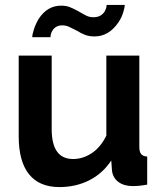

<svg xmlns="http://www.w3.org/2000/svg" viewBox="-20 -750 658 780"><path d="M461 -659Q474 -678 480.5 -699.5Q487 -721 487 -730H413L412 -720Q411 -715 405 -703Q390 -680 360 -680Q344 -680 331.5 -686Q319 -692 299 -704Q277 -716 262.5 -721.5Q248 -727 228 -727Q172 -727 137 -673Q125 -653 118 -631.5Q111 -610 111 -599H185L186 -608Q187 -615 192 -624Q205 -647 233 -647Q247 -647 259.5 -641.5Q272 -636 293 -625Q310 -614 326.5 -608Q343 -602 364 -602Q422 -602 461 -659ZM432 -98 435 -56Q439 -27 461.5 -10.5Q484 6 520 6Q546 6 578 0V-114Q561 -115 553.5 -124Q546 -133 546 -154V-524H412V-199Q389 -152 353 -128Q317 -104 277 -104Q190 -104 190 -225V-524H56V-196Q56 -94 98 -42Q140 10 221 10Q288 10 342.5 -17.5Q397 -45 432 -98Z"/></svg>

Font: RT Raleway Bold
Style: Regular
Weight: 400
Designer: Matt McInerney, Pablo Impallari, Rodrigo Fuenzalida — Edited by Milan Moffatt in April 2016
Foundry: Matt McInerney, Pablo Impallari, Rodrigo Fuenzalida — Edited by Milan Moffatt in April 2016
Version: Version 3.001